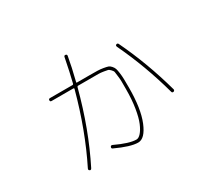

<svg xmlns="http://www.w3.org/2000/svg" viewBox="-125 -865 1250 1125"><g transform="rotate(-30 500.0 -302.5)"><path d="M839.8 -134.8Q784.2 -337.9 696.3 -522.5Q692.4 -533.2 700.2 -536.1Q710 -540 713.9 -531.2Q801.8 -348.6 859.4 -140.6Q860.4 -136.7 858.4 -132.8Q856.4 -128.9 851.6 -127.9Q841.8 -126 839.8 -134.8ZM196.3 24.4Q187.5 19.5 192.4 9.8Q292 -189.5 357.4 -431.6Q359.4 -437.5 353.5 -438.5H206.1Q196.3 -438.5 196.3 -448.2Q196.3 -458 206.1 -458H359.4Q363.3 -458 365.2 -462.9Q381.8 -528.3 400.4 -624Q402.3 -633.8 412.1 -631.8Q421.9 -629.9 419.9 -620.1Q408.2 -551.8 385.7 -462.9Q383.8 -458 389.6 -458H475.6Q508.8 -458 527.3 -457.5Q545.9 -457 565.9 -453.6Q585.9 -450.2 595.7 -446.8Q605.5 -443.4 614.7 -432.6Q624 -421.9 627.4 -411.6Q630.9 -401.4 633.8 -379.9Q636.7 -358.4 637.2 -337.4Q637.7 -316.4 637.7 -280.3Q637.7 -137.7 604 -55.7Q570.3 26.4 524.4 26.4Q473.6 26.4 377 -18.6Q368.2 -22.5 372.1 -31.7Q376 -41 385.7 -37.1Q476.6 5.9 524.4 5.9Q539.1 5.9 555.2 -12.2Q571.3 -30.3 585.4 -63.5Q599.6 -96.7 608.9 -153.8Q618.2 -210.9 618.2 -280.3Q618.2 -317.4 618.2 -332.5Q618.2 -347.7 615.2 -370.1Q612.3 -392.6 611.3 -399.9Q610.4 -407.2 600.1 -418Q589.8 -428.7 584 -430.2Q578.1 -431.6 557.6 -435.1Q537.1 -438.5 522.9 -438.5Q508.8 -438.5 475.6 -438.5H383.8Q379.9 -438.5 377.9 -431.6Q312.5 -184.6 210 18.6Q204.1 29.3 196.3 24.4Z"/></g></svg>

Font: Rounded Mgen+ 1mn thin
Style: Regular
Weight: 100
Designer: [Source Han Sans]
Ryoko NISHIZUKA  (kana & ideographs); Paul D. Hunt (Latin, Greek & Cyrillic); Wenlong ZHANG  (bopomofo
Version: Version 1.059.20150602